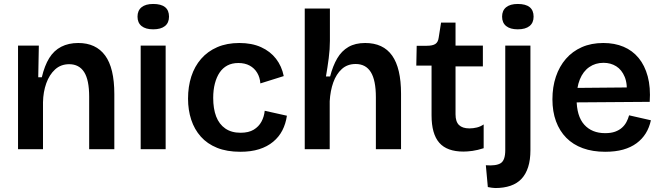

<svg xmlns="http://www.w3.org/2000/svg" viewBox="-20 -753 3343 969"><path d="M71 0V-319V-523H176L173 -363H191Q205 -422 228.5 -460Q252 -498 289 -517Q326 -536 375 -536Q464 -536 510.5 -473Q557 -410 557 -278V0H430V-265Q430 -350 404.5 -389.5Q379 -429 329 -429Q287 -429 258 -402.5Q229 -376 213.5 -332.5Q198 -289 197 -237V0Z M690 0V-523H816V0ZM753 -605Q715 -605 694.5 -621.5Q674 -638 674 -669Q674 -700 694.5 -716.5Q715 -733 753 -733Q793 -733 813 -717Q833 -701 833 -669Q833 -638 812.5 -621.5Q792 -605 753 -605Z M1193 13Q1125 13 1075.5 -7Q1026 -27 993.5 -63.5Q961 -100 945 -149Q929 -198 929 -255Q929 -316 945.5 -367Q962 -418 995 -456Q1028 -494 1076.5 -515Q1125 -536 1188 -536Q1251 -536 1297.5 -515Q1344 -494 1373 -456.5Q1402 -419 1412 -369L1294 -332Q1292 -362 1278 -385.5Q1264 -409 1240 -422Q1216 -435 1183 -435Q1151 -435 1127.5 -422.5Q1104 -410 1088.5 -387Q1073 -364 1064.5 -331.5Q1056 -299 1056 -259Q1056 -204 1071 -165Q1086 -126 1117 -104.5Q1148 -83 1194 -83Q1235 -83 1260.5 -98.5Q1286 -114 1299.5 -139Q1313 -164 1316 -194L1428 -169Q1422 -128 1405 -95Q1388 -62 1358.5 -37.5Q1329 -13 1288 0Q1247 13 1193 13Z M1518 0V-325V-710H1645V-547Q1645 -526 1643.5 -504Q1642 -482 1639 -459Q1636 -436 1632.5 -413Q1629 -390 1625 -367H1646Q1660 -421 1682 -458.5Q1704 -496 1738.5 -516Q1773 -536 1823 -536Q1914 -536 1959 -472.5Q2004 -409 2004 -280V0H1877V-262Q1877 -348 1851.5 -389Q1826 -430 1775 -430Q1733 -430 1705 -404.5Q1677 -379 1662 -337Q1647 -295 1644 -242V0Z M2319 12Q2236 12 2197 -32.5Q2158 -77 2158 -171V-422H2081L2083 -522H2134Q2163 -522 2177 -531Q2191 -540 2194 -563L2206 -639H2279V-523H2417V-418H2279V-176Q2279 -139 2296.5 -122Q2314 -105 2349 -105Q2368 -105 2386.5 -109.5Q2405 -114 2421 -125V-5Q2390 5 2364.5 8.5Q2339 12 2319 12Z M2480 196Q2471 196 2462 194.5Q2453 193 2442 191L2432 81Q2484 85 2507 70.5Q2530 56 2530 5V-523H2657V5Q2657 54 2645.5 90Q2634 126 2612 149.5Q2590 173 2556.5 184.5Q2523 196 2480 196ZM2593 -605Q2555 -605 2534.5 -621.5Q2514 -638 2514 -669Q2514 -700 2534.5 -716.5Q2555 -733 2593 -733Q2633 -733 2653 -717Q2673 -701 2673 -669Q2673 -638 2652.5 -621.5Q2632 -605 2593 -605Z M3034 13Q2971 13 2921.5 -5Q2872 -23 2838 -57.5Q2804 -92 2786 -141Q2768 -190 2768 -252Q2768 -314 2785.5 -366Q2803 -418 2836 -456Q2869 -494 2916.5 -515Q2964 -536 3025 -536Q3082 -536 3127 -517Q3172 -498 3203 -460.5Q3234 -423 3249 -367.5Q3264 -312 3259 -239L2850 -236V-309L3186 -312L3142 -271Q3148 -328 3133 -364.5Q3118 -401 3090 -418.5Q3062 -436 3026 -436Q2985 -436 2954 -414.5Q2923 -393 2906.5 -352.5Q2890 -312 2890 -254Q2890 -167 2928.5 -124Q2967 -81 3034 -81Q3064 -81 3084.5 -88.5Q3105 -96 3119 -108.5Q3133 -121 3141.5 -137Q3150 -153 3155 -171L3265 -146Q3257 -109 3239 -80Q3221 -51 3192.5 -30Q3164 -9 3125 2Q3086 13 3034 13Z"/></svg>

Font: Bricolage Grotesque 96pt ExtraBold SemiBold
Style: Regular
Weight: 600
Version: Version 1.001;gftools[0.9.33.dev8+g029e19f]